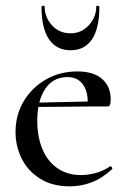

<svg xmlns="http://www.w3.org/2000/svg" viewBox="-20 -648 451 680"><path d="M227 12Q165 12 121.5 -15.5Q78 -43 56.5 -87Q35 -131 35 -180Q35 -241 64 -289.5Q93 -338 142.5 -366.5Q192 -395 254 -395Q311 -395 341.5 -368.5Q372 -342 372 -296Q372 -285 370 -278Q368 -271 361 -271H290Q294 -319 275 -347Q256 -375 219 -375Q168 -375 140 -333Q112 -291 112 -220Q112 -164 130 -120.5Q148 -77 183 -52.5Q218 -28 267 -28Q293 -28 320 -35.5Q347 -43 370 -59Q372 -61 375.5 -56.5Q379 -52 377 -49Q341 -16 304 -2Q267 12 227 12ZM89 -269 88 -284 313 -289V-271ZM127 -624Q127 -627 132.5 -627.5Q138 -628 138 -626Q138 -587 164 -558.5Q190 -530 230 -530Q268 -530 294.5 -558.5Q321 -587 321 -626Q321 -628 326.5 -627.5Q332 -627 332 -624Q332 -548 306 -509Q280 -470 230 -470Q180 -470 153.5 -509Q127 -548 127 -624Z"/></svg>

Font: Cormorant Light Medium
Style: Regular
Weight: 500
Version: Version 4.000